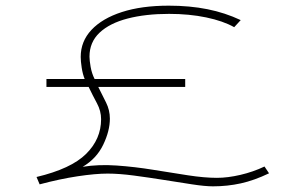

<svg xmlns="http://www.w3.org/2000/svg" viewBox="-20 -643 1040 678"><path d="M120 8 109 -18Q231 -47 284 -99.5Q337 -152 337 -222Q337 -251 322.5 -278Q308 -305 293 -336H144V-364H279Q272 -381 268.5 -404Q265 -427 265 -442Q265 -497 303 -537.5Q341 -578 410.5 -600.5Q480 -623 576 -623Q650 -623 712.5 -610.5Q775 -598 830 -572L807 -547Q768 -569 708 -581.5Q648 -594 577 -594Q494 -594 430.5 -577.5Q367 -561 331.5 -527.5Q296 -494 296 -443Q296 -430 300 -407Q304 -384 314 -364H634V-336H327Q341 -308 354.5 -281Q368 -254 368 -224Q368 -181 344.5 -132Q321 -83 272 -54Q328 -63 392 -58.5Q456 -54 520.5 -43.5Q585 -33 643.5 -24Q702 -15 746 -15Q784 -15 829 -25.5Q874 -36 914 -55L930 -31Q878 -6 830.5 4.5Q783 15 732 15Q704 15 658.5 8Q613 1 559.5 -7.5Q506 -16 453.5 -23Q401 -30 360 -30Q317 -30 254 -20.5Q191 -11 120 8Z"/></svg>

Font: Inconsolata UltraExpanded ExtraLight
Style: Regular
Weight: 200
Width: 9
Monospace: yes
Designer: Raph Levien, Cyreal, Brenton Simpson
Foundry: Raph Levien, Cyreal, Google
Version: Version 3.001; ttfautohint (v1.8.2.53-6de2)